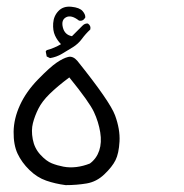

<svg xmlns="http://www.w3.org/2000/svg" viewBox="-20 -368 540 564"><path d="M172.9 175.8Q142.6 171.9 115.7 162.6Q88.9 153.3 66.4 131.3Q43.9 109.4 31.7 83.5Q19.5 57.6 20 19Q20.5 -19.5 38.6 -59.1Q56.6 -98.6 91.8 -134.8Q127 -170.9 146.5 -184.1Q166 -197.3 180.2 -200.7Q194.3 -204.1 207 -189.5Q302.7 -70.3 317.9 -29.3Q333 11.7 331.1 47.4Q329.1 83 319.3 102.5Q309.6 122.1 286.6 144Q263.7 166 234.4 170.9Q205.1 175.8 172.9 175.8ZM244.1 112.3Q263.7 97.7 271.5 74.2Q279.3 50.8 274.4 20.5Q269.5 -9.8 255.9 -39.1Q242.2 -68.4 183.6 -140.6Q148.4 -114.3 126 -92.3Q103.5 -70.3 92.8 -48.8Q82 -27.3 76.7 -6.3Q71.3 14.6 76.2 41Q81.1 67.4 98.6 86.4Q116.2 105.5 132.3 111.8Q148.4 118.2 166.5 121.6Q184.6 125 204.6 122.6Q224.6 120.1 244.1 112.3ZM127 -197.3 117.2 -202.1 114.3 -216.8 117.2 -220.7Q139.6 -226.6 159.2 -238.3Q148.4 -249 141.6 -263.7Q134.8 -278.3 136.2 -299.8Q137.7 -321.3 151.9 -335.9Q166 -350.6 189.9 -348.1Q213.9 -345.7 222.7 -335.4Q231.4 -325.2 230.5 -316.4Q223.6 -304.7 211.9 -307.6Q189.5 -325.2 174.3 -317.4Q159.2 -309.6 164.6 -287.6Q169.9 -265.6 191.4 -261.7L222.7 -293Q229.5 -299.8 238.3 -298.8Q248 -292 245.1 -281.2Q231.4 -268.6 220.7 -253.9Q210 -239.3 194.3 -229.5Q178.7 -219.7 162.1 -210Q145.5 -200.2 127 -197.3Z"/></svg>

Font: JasonHandwriting2
Style: Regular
Weight: 400
Version: Version 1.05.10